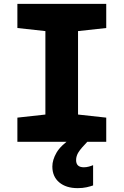

<svg xmlns="http://www.w3.org/2000/svg" viewBox="-20 -734 640 994"><path d="M70 0V-125L215 -141V-573L70 -589V-714H530V-589L384 -573V-141L530 -125V0ZM382 240Q322 240 286.5 210Q251 180 251 128Q251 94 272.5 56.5Q294 19 353 -21L432 0Q400 33 387 53Q374 73 374 95Q374 132 414 132Q427 132 440 128.5Q453 125 462 121V226Q448 231 428 235.5Q408 240 382 240Z"/></svg>

Font: Noto Sans Mono Black
Style: Regular
Weight: 900
Designer: Monotype Design Team
Foundry: Monotype Imaging Inc.
Version: Version 2.014